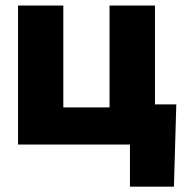

<svg xmlns="http://www.w3.org/2000/svg" viewBox="-20 -536 706 712"><path d="M46.9 0V-515.6H214.8V-137.7H386.2V-515.6H554.7V0ZM461.9 156.2V0H417.5V-148.9H633.8L625 156.2Z"/></svg>

Font: Inter Display ExtraBold
Style: Regular
Weight: 800
Designer: Rasmus Andersson
Foundry: rsms
Version: Version 4.000;git-a52131595